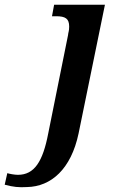

<svg xmlns="http://www.w3.org/2000/svg" viewBox="-150 -556 492 816"><path d="M-35 239C67 237 152 163 184 11L296 -536H80L71 -487H88C128 -487 144 -477 144 -443C144 -423 140 -419 139 -406L55 11C32 131 -4 187 -74 187C-88 187 -109 183 -119 180L-130 229C-92 239 -71 241 -35 239Z"/></svg>

Font: Noto Serif Semi
Style: Italic
Weight: 600
Italic angle: -12°
Designer: Monotype Design Team
Foundry: Monotype Imaging Inc.
Version: Version 1.901